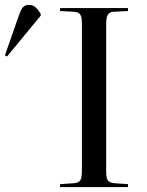

<svg xmlns="http://www.w3.org/2000/svg" viewBox="-186 -763 601 783"><path d="M59 0V-12L117 -16Q136 -18 142 -28.5Q148 -39 148 -67V-668Q148 -693 141.5 -703.5Q135 -714 115 -715L59 -718V-730H336V-718L277 -715Q261 -714 254 -703.5Q247 -693 247 -664V-63Q247 -38 253.5 -28Q260 -18 279 -16L336 -12V0ZM-157 -533 -166 -537 -109 -700Q-100 -726 -91.5 -734.5Q-83 -743 -67 -743Q-53 -743 -42.5 -734.5Q-32 -726 -20 -706V-699Z"/></svg>

Font: Display Regular
Style: Regular
Weight: 400
Designer: Latin by Veronika Burian and Jose Scaglione. Greek by Irene Vlachou. Cyrillic by Vera Evstafieva.
Foundry: TypeTogether
Version: Version 3.002